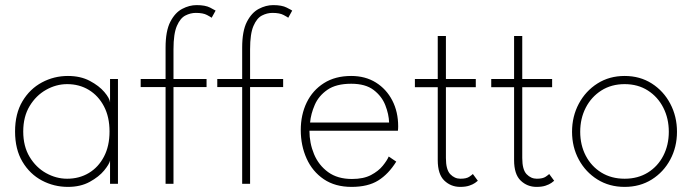

<svg xmlns="http://www.w3.org/2000/svg" viewBox="-20 -720 2710 752"><path d="M411 0V-91Q408 -77 387.8 -52.2Q367.5 -27.5 331.5 -7.8Q295.5 12 246 12Q191.5 12 144.2 -13Q97 -38 68 -86.5Q39 -135 39 -205Q39 -275 68 -323.5Q97 -372 144.2 -397.2Q191.5 -422.5 246 -422.5Q295.5 -422.5 331.8 -403.2Q368 -384 388.8 -359.5Q409.5 -335 411 -319V-410.5H442V0ZM71 -205Q71 -147 96 -105.5Q121 -64 160.5 -42Q200 -20 243 -20Q290.5 -20 328 -42.5Q365.5 -65 387.2 -106.5Q409 -148 409 -205Q409 -262 387.2 -303.5Q365.5 -345 328 -367.8Q290.5 -390.5 243 -390.5Q200 -390.5 160.5 -368.2Q121 -346 96 -304.5Q71 -263 71 -205Z M531 -410.5H628.5V-533.5Q628.5 -598.5 647 -634.5Q665.5 -670.5 693.5 -685.2Q721.5 -700 750 -700Q784 -700 803 -690.2Q822 -680.5 824.5 -678.5L809 -650.5Q806 -653 790.8 -661.2Q775.5 -669.5 747 -669.5Q726 -669.5 706 -659.2Q686 -649 672.8 -618.5Q659.5 -588 659.5 -527V-410.5H789V-379H659.5V0H628.5V-379H531ZM831 -410.5H928.5V-533.5Q928.5 -598.5 947 -634.5Q965.5 -670.5 993.5 -685.2Q1021.5 -700 1050 -700Q1084 -700 1103 -690.2Q1122 -680.5 1124.5 -678.5L1109 -650.5Q1106 -653 1090.8 -661.2Q1075.5 -669.5 1047 -669.5Q1026 -669.5 1006 -659.2Q986 -649 972.8 -618.5Q959.5 -588 959.5 -527V-410.5H1089V-379H959.5V0H928.5V-379H831Z M1192 -208Q1192 -159.5 1210 -116.2Q1228 -73 1265 -46Q1302 -19 1358.5 -19Q1404 -19 1433.2 -34.5Q1462.5 -50 1479.2 -70.8Q1496 -91.5 1502.5 -107L1532 -87Q1501.5 -38 1461.2 -13Q1421 12 1357 12Q1292.5 12 1248 -18.2Q1203.5 -48.5 1180.8 -99.2Q1158 -150 1158 -210.5Q1158 -270.5 1181.2 -318.5Q1204.5 -366.5 1248.8 -394.5Q1293 -422.5 1355.5 -422.5Q1411 -422.5 1452.2 -396.8Q1493.5 -371 1516.5 -326.5Q1539.5 -282 1539.5 -225Q1539.5 -220.5 1539.2 -215.5Q1539 -210.5 1538.5 -208ZM1504 -240Q1503 -272.5 1489.2 -307.8Q1475.5 -343 1443.5 -367.5Q1411.5 -392 1355.5 -392Q1296.5 -392 1262.2 -368.2Q1228 -344.5 1212.8 -309.2Q1197.5 -274 1194.5 -240Z M1605 -410.5H1694.5V-579H1726.5V-410.5H1843.5V-378.5H1726.5V-101Q1726.5 -55.5 1743.5 -37.8Q1760.5 -20 1783.5 -20Q1807 -20 1818.5 -28Q1830 -36 1832 -38.5L1851.5 -12Q1849 -9.5 1840.5 -3.5Q1832 2.5 1817.8 7.2Q1803.5 12 1782.5 12Q1746 12 1720.2 -12.8Q1694.5 -37.5 1694.5 -93V-378.5H1605Z M1904 -410.5H1993.5V-579H2025.5V-410.5H2142.5V-378.5H2025.5V-101Q2025.5 -55.5 2042.5 -37.8Q2059.5 -20 2082.5 -20Q2106 -20 2117.5 -28Q2129 -36 2131 -38.5L2150.5 -12Q2148 -9.5 2139.5 -3.5Q2131 2.5 2116.8 7.2Q2102.5 12 2081.5 12Q2045 12 2019.2 -12.8Q1993.5 -37.5 1993.5 -93V-378.5H1904Z M2426.5 12Q2366.5 12 2320 -17Q2273.5 -46 2247 -95Q2220.5 -144 2220.5 -204Q2220.5 -264 2247 -313.8Q2273.5 -363.5 2320 -393Q2366.5 -422.5 2426.5 -422.5Q2486.5 -422.5 2532.8 -393Q2579 -363.5 2605.2 -313.8Q2631.5 -264 2631.5 -204Q2631.5 -144 2605.2 -95Q2579 -46 2532.8 -17Q2486.5 12 2426.5 12ZM2426.5 -20Q2478.5 -20 2517.5 -44.2Q2556.5 -68.5 2578 -110.2Q2599.5 -152 2599.5 -204Q2599.5 -256 2578 -298.2Q2556.5 -340.5 2517.5 -365.5Q2478.5 -390.5 2426.5 -390.5Q2374.5 -390.5 2335.2 -365.5Q2296 -340.5 2274.2 -298.2Q2252.5 -256 2252.5 -204Q2252.5 -152 2274.2 -110.2Q2296 -68.5 2335.2 -44.2Q2374.5 -20 2426.5 -20Z"/></svg>

Font: League Spartan Extralight
Style: Regular
Weight: 200
Foundry: The League of Moveable Type
Version: Version 2.300; ttfautohint (v1.8.3)